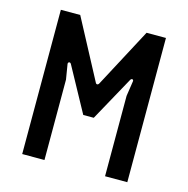

<svg xmlns="http://www.w3.org/2000/svg" viewBox="-104 -800 881 900"><g transform="rotate(15 337.0 -350.0)"><path d="M82 0H190V-390L178 -463C177 -472 187 -477 193 -467L311 -251H362L481 -467C487 -477 497 -472 495 -463L484 -390V0H592V-700H498L346 -414C341 -404 332 -404 328 -414L176 -700H82Z"/></g></svg>

Font: Finlandica Medium
Style: Regular
Weight: 500
Designer: Niklas Ekholm, Juho Hiilivirta, Jaakko Suomalainen
Foundry: Helsinki Type Studio
Version: Version 2.000;Glyphs 3.2 (3202)